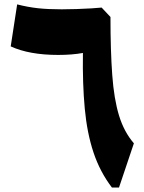

<svg xmlns="http://www.w3.org/2000/svg" viewBox="-20 -837 644 857"><path d="M473.1 -761.2Q473.1 -609.9 481 -502.4Q488.8 -395 511.2 -321.5Q533.7 -248 577.6 -197.3L511.2 0H479.5Q426.3 -69.8 397.5 -156Q368.7 -242.2 358.4 -351.8Q348.1 -461.4 350.1 -600.6Q301.8 -591.8 239.7 -591.8Q110.8 -591.8 27.8 -629.9L56.6 -817.4Q104.5 -805.2 149.2 -800.3Q193.8 -795.4 255.4 -795.4Q286.6 -795.4 321.8 -796.6Q356.9 -797.9 387.2 -799.6Q417.5 -801.3 433.6 -803.2Z"/></svg>

Font: Pinar ExtraBold
Style: Regular
Weight: 800
Designer: Amin Abedi
Version: Version 3.000